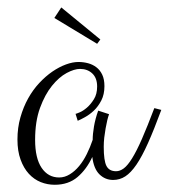

<svg xmlns="http://www.w3.org/2000/svg" viewBox="-20 -535 462 526"><path d="M421.9 -233.9Q401.9 -179.7 385.5 -143.1Q369.1 -106.4 353.8 -84Q338.4 -61.5 323.2 -51.8Q308.1 -42 290 -42Q268.1 -42 252.4 -57.4Q236.8 -72.8 232.9 -105Q217.3 -71.3 192.4 -50Q167.5 -28.8 129.9 -28.8Q109.9 -28.8 91.6 -36.1Q73.2 -43.5 59.1 -58.8Q44.9 -74.2 36.4 -97.7Q27.8 -121.1 27.8 -152.8Q27.8 -185.1 35.9 -213.4Q43.9 -241.7 57.1 -265.4Q70.3 -289.1 87.6 -307.6Q105 -326.2 123.5 -338.9Q142.1 -351.6 160.6 -358.4Q179.2 -365.2 194.8 -365.2Q208.5 -365.2 221.2 -361.8Q233.9 -358.4 243.9 -350.8Q253.9 -343.3 260 -330.6Q266.1 -317.9 266.1 -298.8Q266.1 -276.4 257.6 -259.8Q249 -243.2 237.1 -231.9Q225.1 -220.7 212.6 -213.9Q200.2 -207 192.9 -204.1L187 -223.1Q188.5 -223.1 198 -227.1Q207.5 -231 218 -240Q228.5 -249 237.3 -263.2Q246.1 -277.3 246.1 -297.9Q246.1 -321.3 232.9 -333.7Q219.7 -346.2 199.2 -346.2Q183.6 -346.2 162.6 -335Q141.6 -323.7 122.3 -299.8Q103 -275.9 89.6 -239.3Q76.2 -202.6 76.2 -151.9Q76.2 -101.6 94 -75.2Q111.8 -48.8 142.1 -48.8Q157.2 -48.8 171.1 -57.4Q185.1 -65.9 196.8 -80.1Q208.5 -94.2 217.8 -113Q227.1 -131.8 233.9 -151.9Q233.9 -167.5 237.5 -188.7Q241.2 -210 249 -231.9L278.8 -222.2Q276.4 -215.8 273.9 -205.6Q271.5 -195.3 269.3 -183.1Q267.1 -170.9 265.6 -158Q264.2 -145 264.2 -132.8Q264.2 -94.7 271.7 -80.3Q279.3 -65.9 297.9 -65.9Q308.6 -65.9 319.1 -73.7Q329.6 -81.5 341.8 -101.1Q354 -120.6 368.7 -154.1Q383.3 -187.5 402.8 -238.8ZM147.9 -514.6 254.9 -426.8 246.1 -415 128.9 -485.8Z"/></svg>

Font: Clicker Script
Style: Regular
Weight: 400
Designer: Astigmatic (AOETI)
Foundry: Astigmatic (AOETI)
Version: Version 1.000